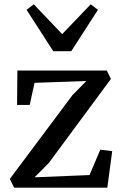

<svg xmlns="http://www.w3.org/2000/svg" viewBox="-20 -869 565 889"><path d="M380 -494 140 -485.5 117.5 -383H59L60.5 -542.5H474.5L493.5 -503.5L206.5 -115L140 -48L394.5 -58.5L444.5 -176L499.5 -169L477 0H45.5L25.5 -40.5L315.5 -428.5ZM226.5 -632 103 -823.5 136.5 -849 268 -711 400 -849 433.5 -823.5 310 -632Z"/></svg>

Font: Merriweather 48pt
Style: Regular
Weight: 400
Version: Version 2.100